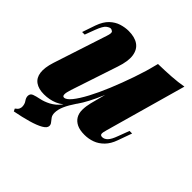

<svg xmlns="http://www.w3.org/2000/svg" viewBox="-193 -673 1002 1002"><g transform="rotate(45 308.0 -172.5)"><path d="M266 -73Q241 -36 229 -8.5Q217 19 217 43Q217 60 224.5 71Q232 82 239.5 90.5Q247 99 247 110Q247 126 222.5 140Q198 154 156 166Q114 178 62 188L55 174Q69 164 72.5 155.5Q76 147 76 141Q76 121 66 107Q56 93 56 80Q56 62 72 56Q88 50 113 45Q138 40 165 26Q195 10 215 -16Q235 -42 256 -75ZM391 -354Q352 -237 318 -164.5Q284 -92 251.5 -53.5Q219 -15 184.5 -0.5Q150 14 110 14Q70 14 46 -3Q22 -20 17.5 -53.5Q13 -87 29 -137L126 -434Q136 -463 128.5 -469.5Q121 -476 114 -476Q105 -476 91 -465.5Q77 -455 61 -413L40 -357H21L46 -430Q61 -472 84.5 -494Q108 -516 135.5 -524.5Q163 -533 189 -533Q234 -533 261 -514.5Q288 -496 294 -458Q300 -420 280 -361L194 -102Q176 -48 196 -48Q212 -48 234 -75Q256 -102 281 -149Q306 -196 331 -256.5Q356 -317 379 -383.5Q402 -450 419 -516ZM474 -85Q467 -62 468.5 -52.5Q470 -43 483 -43Q498 -43 511.5 -56.5Q525 -70 538 -106L561 -167H580L552 -89Q539 -52 516.5 -29Q494 -6 466.5 4Q439 14 409 14Q374 14 352.5 3.5Q331 -7 320 -25Q308 -45 308.5 -71.5Q309 -98 316 -126L419 -519Q471 -520 516 -523Q561 -526 600 -533Z"/></g></svg>

Font: Playfair Display Black
Style: Italic
Weight: 900
Italic angle: -14°
Designer: Claus Eggers Sørensen
Foundry: Claus Eggers Sørensen
Version: Version 1.203